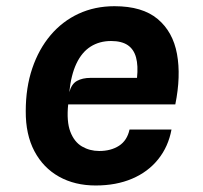

<svg xmlns="http://www.w3.org/2000/svg" viewBox="-20 -576 640 604"><path d="M281 7.5Q215.5 7.5 165.8 -20.2Q116 -48 88.2 -100.5Q60.5 -153 61 -226.5Q61 -300.5 81.5 -361Q102 -421.5 139 -465.2Q176 -509 227.2 -532.8Q278.5 -556.5 340 -556.5Q428 -556.5 476 -516.2Q524 -476 536.8 -406.2Q549.5 -336.5 531.5 -247.5H194.5Q189 -194 201.2 -161.8Q213.5 -129.5 238 -115.2Q262.5 -101 292 -101Q329 -101 354.5 -117.5Q380 -134 387.5 -168.5H519.5Q509.5 -114.5 477.5 -74.8Q445.5 -35 395.5 -13.8Q345.5 7.5 281 7.5ZM198 -286Q205 -312 222.2 -321.5Q239.5 -331 264.5 -331H411Q415 -369.5 408 -395.2Q401 -421 381.8 -434Q362.5 -447 329.5 -447Q293 -447 265.2 -429.5Q237.5 -412 220.5 -376.2Q203.5 -340.5 198 -286Z"/></svg>

Font: Spline Sans Mono SemiBold
Style: Italic
Weight: 600
Italic angle: -4°
Monospace: yes
Version: Version 1.004